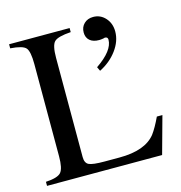

<svg xmlns="http://www.w3.org/2000/svg" viewBox="-102 -775 816 867"><g transform="rotate(-15 305.5 -341.5)"><path d="M378 -440 369 -459Q451 -515 451 -566Q451 -579 437 -579Q435 -579 430 -577Q418 -575 410 -575Q382 -575 366.5 -588.5Q351 -602 351 -626Q351 -651 367.5 -667Q384 -683 410 -683Q444 -683 467 -657.5Q490 -632 490 -594Q490 -549 459 -507Q428 -465 378 -440ZM598 -174 550 0H12V-19Q67 -22 83 -40Q99 -58 99 -115V-546Q99 -605 84.5 -622Q70 -639 12 -643V-662H295V-643Q234 -639 217.5 -622.5Q201 -606 201 -548V-84Q201 -56 218.5 -47.5Q236 -39 291 -39H361Q482 -39 530 -100Q550 -127 572 -174Z"/></g></svg>

Font: STIX Math
Style: Regular
Weight: 400
Designer: MicroPress Inc., with final additions and corrections provided by Coen Hoffman, Elsevier (retired)
Version: Version 1.1.1